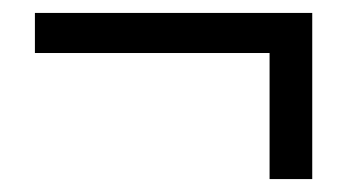

<svg xmlns="http://www.w3.org/2000/svg" viewBox="-20 -381 537 297"><path d="M397 -104V-299H34V-361H463V-104Z"/></svg>

Font: Matigon Symbol
Style: Regular
Weight: 400
Designer: Paul D. Hunt
Foundry: Adobe Systems Incorporated
Version: Version 2.021;PS 2.000;hotconv 1.0.86;makeotf.lib2.5.63406